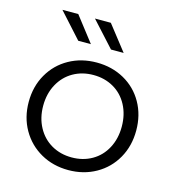

<svg xmlns="http://www.w3.org/2000/svg" viewBox="-109 -825 845 923"><g transform="rotate(15 313.5 -363.5)"><path d="M46 -263Q46 -340 81 -401Q116 -462 177 -496Q238 -530 314 -530Q390 -530 451 -496Q512 -462 546.5 -401Q581 -340 581 -263Q581 -186 546.5 -125Q512 -64 451 -29.5Q390 5 314 5Q238 5 177 -29.5Q116 -64 81 -125Q46 -186 46 -263ZM509 -263Q509 -323 484 -370Q459 -417 414.5 -442.5Q370 -468 314 -468Q258 -468 213.5 -442.5Q169 -417 143.5 -370Q118 -323 118 -263Q118 -203 143.5 -156Q169 -109 213.5 -83.5Q258 -58 314 -58Q370 -58 414.5 -83.5Q459 -109 484 -156Q509 -203 509 -263ZM88 -732H167L263 -608H200ZM250 -732H329L426 -608H363Z"/></g></svg>

Font: Idrija
Style: Regular
Weight: 400
Designer: Julieta Ulanovsky
Foundry: Julieta Ulanovsky
Version: Version 7.200